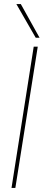

<svg xmlns="http://www.w3.org/2000/svg" viewBox="-20 -931 220 951"><path d="M37 0 147 -700H167L56 0ZM157 -744 61 -911H83L176 -744Z"/></svg>

Font: Georama Thin
Style: Italic
Weight: 100
Italic angle: -9°
Designer: Jean-Baptiste Levee
Foundry: Production Type
Version: Version 1.000